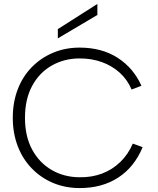

<svg xmlns="http://www.w3.org/2000/svg" viewBox="-20 -949 803 976"><path d="M475 -929V-873L274 -754V-801ZM45 -350Q45 -429 70 -494.5Q95 -560 141.5 -607.5Q188 -655 250 -681Q312 -707 385 -707Q497 -707 577.5 -655.5Q658 -604 699 -513L649 -494Q627 -545 588 -580Q549 -615 497.5 -633.5Q446 -652 385 -652Q307 -652 243.5 -616Q180 -580 143.5 -512.5Q107 -445 107 -350Q107 -256 143.5 -188.5Q180 -121 243.5 -84.5Q307 -48 385 -48Q447 -47 499.5 -67Q552 -87 592 -126Q632 -165 655 -219L705 -201Q664 -101 582 -47Q500 7 385 7Q312 7 250 -19Q188 -45 141.5 -93Q95 -141 70 -206.5Q45 -272 45 -350Z"/></svg>

Font: Albert Sans Light
Style: Regular
Weight: 300
Designer: Andreas Rasmussen
Foundry: a.Foundry
Version: Version 1.025